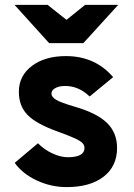

<svg xmlns="http://www.w3.org/2000/svg" viewBox="-20 -752 548 784"><path d="M252 12Q188.5 12 130.5 -15Q72.5 -42 40 -87L135 -167Q160 -141.5 193.5 -125.8Q227 -110 257 -110Q325 -110 325 -148Q325 -159 316.5 -168Q308 -177 284.2 -187.8Q260.5 -198.5 215 -215Q127.5 -246.5 92.2 -283Q57 -319.5 57 -377Q57 -442.5 110.2 -482.8Q163.5 -523 249 -523Q368.5 -523 442 -437L346 -358Q301.5 -401 246 -401Q221.5 -401 205.8 -392.2Q190 -383.5 190 -370Q190 -356 209.2 -344.5Q228.5 -333 283 -317Q374.5 -291 416.2 -250.8Q458 -210.5 458 -148Q458 -73 403 -30.5Q348 12 252 12ZM180.5 -576 39.5 -732H174.5L251.5 -671L327.5 -732H462.5L320.5 -576Z"/></svg>

Font: Overpass Black
Style: Regular
Weight: 900
Designer: Delve Withrington, Dave Bailey, Thomas Jockin
Foundry: Delve Fonts LLC
Version: Version 4.000; ttfautohint (v1.8.3)